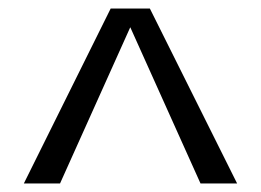

<svg xmlns="http://www.w3.org/2000/svg" viewBox="-20 -745 613 451"><path d="M240 -725H332L537 -314H451L286 -681L121 -314H36Z"/></svg>

Font: Trirong SemiBold
Style: Regular
Weight: 600
Designer: Katatrad Team
Foundry: CadsonDemak
Version: Version 1.001